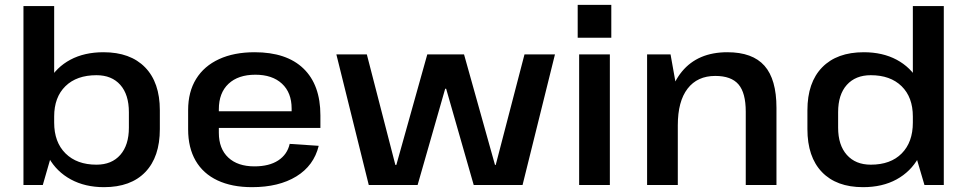

<svg xmlns="http://www.w3.org/2000/svg" viewBox="-20 -765 4000 794"><path d="M410 9Q332 9 273 -23Q214 -55 181.5 -113Q149 -171 148 -249V-295Q149 -373 181 -430Q213 -487 271 -518Q329 -549 408 -549Q519 -549 580 -486.5Q641 -424 641 -309V-231Q641 -116 581 -53.5Q521 9 410 9ZM77 -740H204V-163L157 0H77ZM379 -84Q442 -84 477.5 -124.5Q513 -165 513 -237V-301Q513 -374 477.5 -414Q442 -454 379 -454Q297 -454 250.5 -408.5Q204 -363 204 -283V-258Q204 -177 251 -130.5Q298 -84 379 -84Z M1022 9Q939 9 879.5 -19Q820 -47 789 -100.5Q758 -154 758 -230V-310Q758 -385 791 -438.5Q824 -492 886 -520.5Q948 -549 1033 -549Q1165 -549 1235 -481.5Q1305 -414 1305 -288V-236H861V-305H1204L1186 -278V-316Q1186 -382 1146 -419Q1106 -456 1036 -456Q965 -456 925 -418.5Q885 -381 885 -313V-216Q885 -150 924 -113.5Q963 -77 1032 -77Q1093 -77 1130.5 -101.5Q1168 -126 1178 -170L1298 -162Q1278 -80 1205.5 -35.5Q1133 9 1022 9Z M1371 -540H1497L1615 -83H1619L1747 -540H1899L2027 -83H2030L2149 -540H2275L2141 0H1939L1825 -398H1821L1707 0H1505Z M2502 -540V0H2375V-540ZM2508 -745V-609H2369V-745Z M3064 -303Q3064 -381 3034 -416Q3004 -451 2938 -451Q2864 -451 2823.5 -398.5Q2783 -346 2783 -247L2734 -171V-239Q2734 -389 2800 -469Q2866 -549 2988 -549Q3092 -549 3141.5 -493Q3191 -437 3191 -319V0H3064ZM2656 -540H2753L2783 -372V0H2656Z M3549 9Q3439 9 3379 -53.5Q3319 -116 3319 -231V-309Q3319 -424 3380 -486.5Q3441 -549 3552 -549Q3630 -549 3688 -518Q3746 -487 3778.5 -430Q3811 -373 3811 -295V-249Q3811 -171 3778.5 -113Q3746 -55 3687.5 -23Q3629 9 3549 9ZM3581 -84Q3663 -84 3709 -130.5Q3755 -177 3755 -258V-283Q3755 -363 3708.5 -408.5Q3662 -454 3581 -454Q3518 -454 3482 -414Q3446 -374 3446 -301V-237Q3446 -165 3482 -124.5Q3518 -84 3581 -84ZM3755 -163V-740H3883V0H3803Z"/></svg>

Font: Pathway Extreme 12pt SemiBold
Style: Regular
Weight: 600
Version: Version 1.001;gftools[0.9.26]